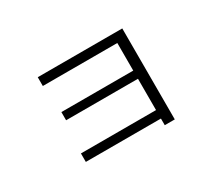

<svg xmlns="http://www.w3.org/2000/svg" viewBox="-104 -900 1209 1053"><g transform="rotate(-30 500.0 -373.0)"><path d="M208 -661.1V-605.5H679.7V-430.7H224.6V-378.9H679.7V-180.7H204.1V-127H679.7V-85H743.2V-661.1Z"/></g></svg>

Font: DotumChe
Style: Regular
Weight: 400
Monospace: yes
Version: Version 2.21